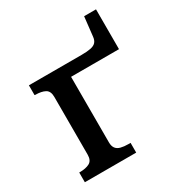

<svg xmlns="http://www.w3.org/2000/svg" viewBox="-165 -808 865 923"><g transform="rotate(-30 268.0 -346.5)"><path d="M117 -108V-429Q117 -461 97 -472Q77 -483 42 -483L39 -484V-538H235V-108Q235 -87 244 -75Q253 -63 270.5 -58.5Q288 -54 312 -54H324V0H39V-54H42Q76 -54 96.5 -65Q117 -76 117 -108ZM175 -538H331Q363 -538 382.5 -542Q402 -546 411.5 -556.5Q421 -567 423 -586L435 -693H501V-472H175Z"/></g></svg>

Font: Roboto Serif Medium
Style: Regular
Weight: 500
Designer: Greg Gazdowicz
Foundry: Commercial Type
Version: Version 1.008